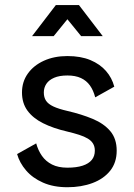

<svg xmlns="http://www.w3.org/2000/svg" viewBox="-20 -743 538 772"><path d="M251 -517.6Q197.8 -517.6 156.5 -498.8Q115.2 -480 91.8 -447Q68.4 -414.1 68.4 -371.1Q68.4 -328.6 90.3 -298.3Q112.3 -268.1 153.1 -247.6Q193.8 -227.1 251 -213.9Q277.8 -207.5 298.3 -200.9Q318.8 -194.3 333 -185.8Q347.2 -177.2 354.2 -165.5Q361.3 -153.8 361.3 -137.2Q361.3 -115.2 349.1 -100.1Q336.9 -85 312.3 -76.9Q287.6 -68.8 251 -68.8Q214.4 -68.8 189.2 -81.5Q164.1 -94.2 148.7 -116.2Q133.3 -138.2 125.5 -166.5L48.8 -123.5Q58.6 -88.4 84.7 -57.9Q110.8 -27.3 152.8 -8.8Q194.8 9.8 251 9.8Q307.1 9.8 352.1 -7.1Q397 -23.9 423.1 -56.6Q449.2 -89.4 449.2 -137.2Q449.2 -185.1 423.6 -215.6Q397.9 -246.1 353 -264.9Q308.1 -283.7 251 -296.9Q215.3 -305.2 194.6 -314.9Q173.8 -324.7 165 -338.1Q156.2 -351.6 156.2 -371.1Q156.2 -390.6 166.5 -406Q176.8 -421.4 197.8 -430.4Q218.8 -439.5 251 -439.5Q283.2 -439.5 305.4 -429.2Q327.6 -418.9 341.6 -399.4Q355.5 -379.9 362.8 -351.6L439.5 -394.5Q430.2 -430.2 406 -457.8Q381.8 -485.4 343.3 -501.5Q304.7 -517.6 251 -517.6ZM306.2 -597.7H393.1L297.4 -722.7H204.6ZM195.8 -597.7 297.4 -722.7H204.6L108.9 -597.7Z"/></svg>

Font: Giphurs
Style: Regular
Weight: 400
Version: Version 2.010